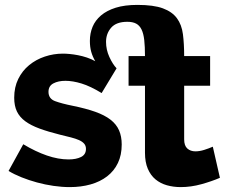

<svg xmlns="http://www.w3.org/2000/svg" viewBox="-20 -754 926 784"><path d="M878 -28Q846 -14 803 -2Q760 10 718 10Q688 10 661.5 2.5Q635 -5 615 -21.5Q595 -38 583.5 -65Q572 -92 572 -130V-404H505V-525H572Q572 -564 569 -590.5Q566 -617 558 -633.5Q550 -650 536 -657.5Q522 -665 500 -665Q455 -665 434 -641Q413 -617 413 -583Q413 -551 426.5 -521.5Q440 -492 456 -475L395 -374Q349 -402 313 -413Q277 -424 247 -424Q218 -424 198 -413.5Q178 -403 178 -379Q178 -351 205 -341Q232 -331 277 -322Q331 -311 369 -297.5Q407 -284 431 -265.5Q455 -247 466 -222Q477 -197 477 -164Q477 -121 461.5 -88.5Q446 -56 417.5 -34Q389 -12 350 -1Q311 10 265 10Q233 10 198.5 5Q164 0 131 -9Q98 -18 68 -30Q38 -42 15 -56L75 -165Q125 -135 171.5 -119Q218 -103 260 -103Q291 -103 311 -113Q331 -123 331 -146Q331 -159 323.5 -167.5Q316 -176 302.5 -182Q289 -188 269.5 -193Q250 -198 225 -204Q177 -216 141.5 -229Q106 -242 83 -259Q60 -276 49 -299Q38 -322 38 -355Q38 -398 54.5 -431.5Q71 -465 99 -488Q127 -511 163 -523Q199 -535 237 -535Q249 -535 265 -533.5Q281 -532 299 -528.5Q317 -525 335 -519Q353 -513 369 -504Q358 -523 352.5 -542.5Q347 -562 347 -587Q347 -618 358 -644.5Q369 -671 392.5 -691Q416 -711 452.5 -722.5Q489 -734 541 -734Q607 -734 645 -720Q683 -706 702.5 -679.5Q722 -653 727 -614Q732 -575 732 -525H838V-404H732V-185Q732 -159 745 -147.5Q758 -136 778 -136Q795 -136 814 -142Q833 -148 849 -155Z"/></svg>

Font: Boldmen
Style: Bold
Weight: 700
Designer: Matt McInerney, Pablo Impallari, Rodrigo Fuenzalida
Foundry: LIVING CONCEPT
Version: Version 1.000